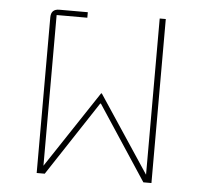

<svg xmlns="http://www.w3.org/2000/svg" viewBox="-45 -613 696 660"><g transform="rotate(5 303.0 -283.0)"><path d="M105 0V-537.1Q105 -565.9 133.8 -565.9H231.9V-546.9H126V-26.9L301.8 -292H304.2L480 -26.9V-565.9H501V0H473.1L304.2 -256.8H301.8L132.8 0Z"/></g></svg>

Font: Anuphan Thin
Style: Regular
Weight: 250
Designer: Mike Abbink, Paul van der Laan, Pieter van Rosmalen, Mint Tantisuwanna
Foundry: Bold Monday; Cadson Demak
Version: Version 3.002;hotconv 1.0.109;makeotfexe 2.5.65596